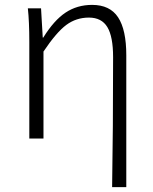

<svg xmlns="http://www.w3.org/2000/svg" viewBox="-20 -567 628 786"><path d="M439 199Q443 -37 443 -333Q443 -417 419.5 -456Q396 -495 344 -495Q292 -495 251.5 -465Q211 -435 158 -356V0H100V-395Q100 -479 94 -533H148L155 -413H157Q201 -484 248.5 -515.5Q296 -547 357 -547Q430 -547 463.5 -496Q497 -445 497 -341V199Z"/></svg>

Font: Noto Sans Korean Light
Style: Regular
Weight: 300
Designer: Ryoko NISHIZUKA  (kana & ideographs); Paul D. Hunt (Latin, Greek & Cyrillic); Wenlong ZHANG  (bopomofo); Sandoll Communi
Foundry: Adobe Systems Incorporated
Version: Version 1.000;PS 1;hotconv 1.0.78;makeotf.lib2.5.61930